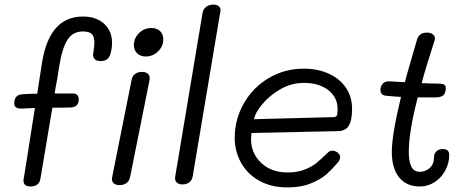

<svg xmlns="http://www.w3.org/2000/svg" viewBox="-20 -812 2045 836"><path d="M468 -624Q468 -610 465 -595Q461 -568 450 -557Q439 -546 418 -546Q399 -546 391 -556Q383 -566 386 -580Q391 -610 391 -627Q391 -652 380 -663.5Q369 -675 341 -675Q297 -675 274 -639Q251 -603 239 -530L229 -467Q225 -449 222.5 -433.5Q220 -418 218 -405H297Q310 -405 316.5 -398Q323 -391 323 -380Q323 -345 287 -344Q263 -343 208 -343L156 -34Q153 -16 141.5 -8Q130 0 113 0Q78 0 83 -33Q94 -97 116 -241L132 -342L72 -339Q42 -339 42 -362Q42 -379 50.5 -390Q59 -401 82 -402Q112 -404 142 -404Q158 -509 163 -539Q195 -740 341 -740Q399 -740 433.5 -708.5Q468 -677 468 -624ZM563 -616Q563 -646 585.5 -668Q608 -690 639 -690Q663 -690 677 -676.5Q691 -663 691 -640Q691 -610 668 -588Q645 -566 615 -566Q592 -566 577.5 -579.5Q563 -593 563 -616ZM468 -39 553 -464Q556 -481 568 -490Q580 -499 598 -499Q616 -499 625 -490Q634 -481 631 -463L546 -39Q542 -23 530 -14.5Q518 -6 501 -6Q483 -6 474 -15Q465 -24 468 -39Z M743 -44 862 -756Q865 -773 878 -782.5Q891 -792 909 -792Q924 -792 933 -784.5Q942 -777 940 -765L819 -44Q816 -27 804 -18Q792 -9 775 -9Q758 -9 749 -18Q740 -27 743 -44Z M1002 -212Q1002 -292 1041.5 -361.5Q1081 -431 1150 -472Q1219 -513 1303 -513Q1364 -513 1412 -491Q1460 -469 1486.5 -429.5Q1513 -390 1513 -338Q1513 -288 1498.5 -264.5Q1484 -241 1450 -241L1075 -233Q1073 -215 1073 -208Q1073 -144 1117.5 -102.5Q1162 -61 1232 -61Q1274 -61 1306 -73.5Q1338 -86 1357.5 -102Q1377 -118 1407 -147Q1416 -156 1427 -156Q1439 -156 1450 -147.5Q1461 -139 1461 -128Q1461 -115 1449 -102Q1422 -71 1399 -51Q1376 -31 1333.5 -13.5Q1291 4 1232 4Q1160 4 1108 -25.5Q1056 -55 1029 -104.5Q1002 -154 1002 -212ZM1432 -302Q1444 -302 1447 -309.5Q1450 -317 1450 -337Q1450 -388 1409.5 -419.5Q1369 -451 1303 -451Q1248 -451 1200 -423Q1152 -395 1121 -357Q1090 -319 1086 -293Z M1936 -137Q1936 -102 1919 -70Q1902 -38 1872.5 -19Q1843 0 1808 0Q1750 0 1718 -39.5Q1686 -79 1686 -151Q1686 -225 1726 -390Q1703 -391 1662 -395Q1633 -397 1637 -428Q1641 -444 1650 -451Q1659 -458 1674 -458Q1685 -458 1743 -454Q1753 -493 1762.5 -524.5Q1772 -556 1779 -582L1796 -640Q1805 -670 1839 -670Q1855 -670 1864.5 -662.5Q1874 -655 1874 -644Q1874 -641 1872 -635Q1836 -525 1816 -450Q1862 -448 1887 -448Q1905 -448 1913 -444Q1921 -440 1921 -430Q1921 -406 1910 -397Q1899 -388 1878 -388H1799Q1760 -239 1760 -150Q1760 -109 1771 -86.5Q1782 -64 1808 -64Q1832 -64 1851 -80.5Q1870 -97 1870 -129Q1870 -143 1880 -153Q1890 -163 1909 -163Q1936 -163 1936 -137Z"/></svg>

Font: Mali
Style: Italic
Weight: 400
Italic angle: -10°
Version: Version 1.000; ttfautohint (v1.6)